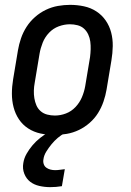

<svg xmlns="http://www.w3.org/2000/svg" viewBox="-20 -548 540 791"><path d="M204 8Q175 8 147 2Q119 -4 96 -19Q73 -34 58 -56.5Q43 -79 36 -106Q29 -133 29 -162Q29 -191 34 -221L54 -341Q58 -365 66.5 -390Q75 -415 89.5 -437.5Q104 -460 124.5 -478Q145 -496 169 -507.5Q193 -519 218.5 -523.5Q244 -528 269 -528Q298 -528 326 -522Q354 -516 377 -501Q400 -486 415.5 -463.5Q431 -441 438 -414Q445 -387 444.5 -358Q444 -329 439 -299L419 -179Q415 -155 406.5 -130Q398 -105 384 -82.5Q370 -60 349.5 -42Q329 -24 305 -12.5Q281 -1 255 3.5Q229 8 204 8ZM206 -72Q229 -72 251.5 -80.5Q274 -89 291 -107Q308 -125 317.5 -147.5Q327 -170 331 -193L351 -313Q353 -329 353.5 -345Q354 -361 352 -376.5Q350 -392 343.5 -406Q337 -420 326 -430Q315 -440 299.5 -444Q284 -448 268 -448Q245 -448 222 -439.5Q199 -431 182 -413Q165 -395 156 -372.5Q147 -350 143 -327L123 -207Q120 -191 119.5 -175Q119 -159 121.5 -143.5Q124 -128 130 -114Q136 -100 147.5 -90Q159 -80 174.5 -76Q190 -72 206 -72ZM187 223Q164 223 142 218Q120 213 104 200.5Q88 188 80 167.5Q72 147 76 124Q79 104 89.5 85.5Q100 67 114 50.5Q128 34 145 20.5Q162 7 180 -3L189 -8H249L248 0Q232 8 218 20Q204 32 192.5 46Q181 60 171 76Q161 92 159 108Q157 118 160 127.5Q163 137 170.5 142.5Q178 148 187.5 150.5Q197 153 207 153Q217 153 227 151.5Q237 150 247 149L235 219Q223 221 211 222Q199 223 187 223Z"/></svg>

Font: Iosevka SS18 Medium
Style: Italic
Weight: 500
Italic angle: -9°
Monospace: yes
Designer: Belleve Invis
Foundry: Belleve Invis
Version: Version 25.1.1; ttfautohint (v1.8.4)